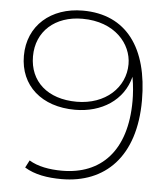

<svg xmlns="http://www.w3.org/2000/svg" viewBox="-51 -750 701 801"><g transform="rotate(5 299.0 -350.0)"><path d="M265 -670C402 -670 473 -582 473 -498C473 -400 391 -323 271 -323C149 -323 73 -391 73 -496C73 -601 151 -670 265 -670ZM264 -704C131 -704 35 -622 35 -495C35 -370 127 -289 267 -289C378 -289 469 -347 494 -447C501 -409 503 -372 503 -347C503 -136 397 -31 235 -31C182 -31 133 -40 97 -62L81 -31C123 -5 177 4 236 4C418 4 542 -116 542 -352C542 -571 447 -704 264 -704Z"/></g></svg>

Font: Montserrat-Alt1 ExtLt
Style: Regular
Weight: 200
Designer: Differentunic
Foundry: Differentunic
Version: Version 7.222